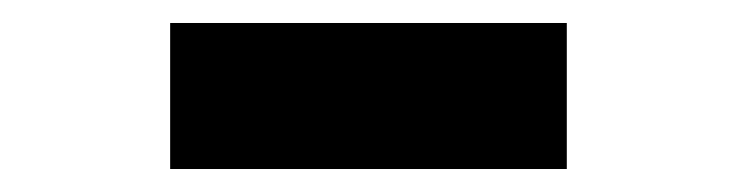

<svg xmlns="http://www.w3.org/2000/svg" viewBox="-20 -790 653 167"><path d="M128 -770H473V-643H128Z"/></svg>

Font: Nebula Sans Black
Style: Regular
Weight: 900
Designer: Paul D. Hunt for Adobe (as Source Sans)
Foundry: Nebula Entertainment & Broadcasting LLC
Version: Version 1.010